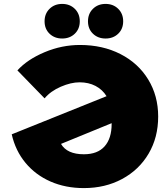

<svg xmlns="http://www.w3.org/2000/svg" viewBox="-20 -946 858 982"><path d="M789 -350Q789 -243 740 -160Q691 -77 604.5 -30.5Q518 16 409 16Q315 16 238.5 -17.5Q162 -51 110.5 -113Q59 -175 40 -259L525 -454Q504 -488 468.5 -506.5Q433 -525 387 -525Q343 -525 291 -502.5Q239 -480 208 -443L69 -586Q120 -642 208 -679Q296 -716 389 -716Q505 -716 596 -669.5Q687 -623 738 -539.5Q789 -456 789 -350ZM551 -312V-316L292 -210Q323 -157 409 -157Q479 -157 515 -197.5Q551 -238 551 -312ZM208 -837Q208 -876 233.5 -901Q259 -926 298 -926Q337 -926 362.5 -901Q388 -876 388 -837Q388 -798 362.5 -773.5Q337 -749 298 -749Q259 -749 233.5 -773.5Q208 -798 208 -837ZM430 -837Q430 -876 455.5 -901Q481 -926 520 -926Q559 -926 584.5 -901Q610 -876 610 -837Q610 -798 584.5 -773.5Q559 -749 520 -749Q481 -749 455.5 -773.5Q430 -798 430 -837Z"/></svg>

Font: Montserrat Alternates Black
Style: Regular
Weight: 900
Designer: Julieta Ulanovsky
Foundry: Julieta Ulanovsky
Version: Version 7.200